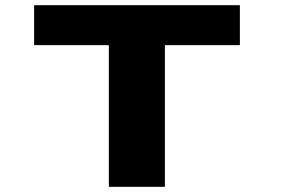

<svg xmlns="http://www.w3.org/2000/svg" viewBox="-20 -720 1090 740"><path d="M904.5 -700V-546H615.5V0H399.5V-546H111.5V-700Z"/></svg>

Font: League Mono Extended ExtraBold
Style: Regular
Weight: 800
Width: 9
Designer: Tyler Finck
Foundry: The League of Moveable Type / Tyler Finck
Version: Version 2.210